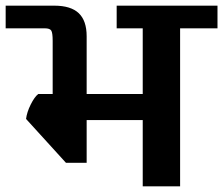

<svg xmlns="http://www.w3.org/2000/svg" viewBox="-42 -658 788 678"><path d="M726 -558H594V0H462V-234H264V-83H191L50 -238Q53 -262 66.5 -289Q80 -316 93 -326H144V-514Q144 -542 139 -550Q134 -558 116 -558H-22V-638H150Q208 -638 236 -611.5Q264 -585 264 -530V-326H462V-558H370V-638H726Z"/></svg>

Font: AmikoBold
Style: Bold
Weight: 700
Designer: Pablo Impallari, Rodrigo Fuenzalida, Andres Torresi
Foundry: Impallari Type
Version: Version 1.000; ttfautohint (v1.3)